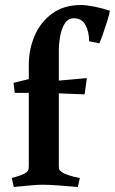

<svg xmlns="http://www.w3.org/2000/svg" viewBox="-20 -738 459 767"><path d="M39 -367 34 -407 95 -422V-479Q95 -541 118.5 -595.5Q142 -650 188.5 -684Q235 -718 304 -718Q324 -718 357 -711.5Q390 -705 419 -695Q416 -678 408 -652.5Q400 -627 391.5 -603Q383 -579 377 -565L336 -573Q336 -611 321.5 -638Q307 -665 275 -665Q252 -665 239 -644.5Q226 -624 220.5 -594Q215 -564 215 -536V-416L327 -426L318 -361L215 -365V-77Q215 -64 218 -59Q221 -54 232 -47Q242 -42 257.5 -37Q273 -32 286 -29.5Q299 -27 299 -27L291 9Q245 5 209 2.5Q173 0 150 0Q129 0 102.5 2.5Q76 5 35 9L27 -27Q27 -27 36.5 -29.5Q46 -32 59 -36.5Q72 -41 80 -46Q90 -52 92.5 -57.5Q95 -63 95 -76V-367Z"/></svg>

Font: Buenard
Style: Regular
Weight: 400
Version: Version 2.000